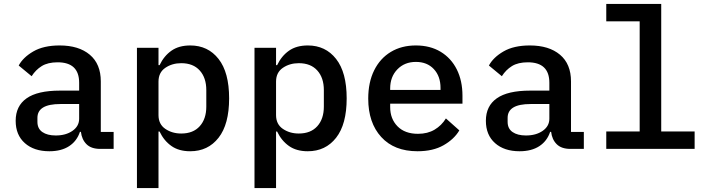

<svg xmlns="http://www.w3.org/2000/svg" viewBox="-20 -760 3640 980"><path d="M560 0H491.5Q445.5 0 421.5 -24Q397.5 -48 393 -87H388Q372.5 -40 332.8 -14Q293 12 232 12Q153.5 12 106.8 -29.5Q60 -71 60 -143.5Q60 -219 115.8 -258.2Q171.5 -297.5 286 -297.5H384V-337.5Q384 -442 274 -442Q224.5 -442 193.2 -422.8Q162 -403.5 141.5 -371L75.5 -425.5Q97.5 -467 150 -497.5Q202.5 -528 284.5 -528Q382 -528 438.2 -480.8Q494.5 -433.5 494.5 -344.5V-86.5H560ZM264.5 -68.5Q316 -68.5 350 -92.2Q384 -116 384 -154V-229H288Q171 -229 171 -158.5V-138Q171 -103.5 196.2 -86Q221.5 -68.5 264.5 -68.5Z M679 200V-516H789V-427.5H794.5Q817 -474.5 855 -501.2Q893 -528 951 -528Q1041.5 -528 1095.5 -459.2Q1149.5 -390.5 1149.5 -258Q1149.5 -125.5 1095.5 -56.8Q1041.5 12 951 12Q893 12 855 -14.8Q817 -41.5 794.5 -88.5H789V200ZM905 -78.5Q966 -78.5 999.5 -115.8Q1033 -153 1033 -216V-300Q1033 -363 999.5 -400.2Q966 -437.5 905 -437.5Q858.5 -437.5 823.8 -413.8Q789 -390 789 -343.5V-172.5Q789 -126 823.8 -102.2Q858.5 -78.5 905 -78.5Z M1279 200V-516H1389V-427.5H1394.5Q1417 -474.5 1455 -501.2Q1493 -528 1551 -528Q1641.5 -528 1695.5 -459.2Q1749.5 -390.5 1749.5 -258Q1749.5 -125.5 1695.5 -56.8Q1641.5 12 1551 12Q1493 12 1455 -14.8Q1417 -41.5 1394.5 -88.5H1389V200ZM1505 -78.5Q1566 -78.5 1599.5 -115.8Q1633 -153 1633 -216V-300Q1633 -363 1599.5 -400.2Q1566 -437.5 1505 -437.5Q1458.5 -437.5 1423.8 -413.8Q1389 -390 1389 -343.5V-172.5Q1389 -126 1423.8 -102.2Q1458.5 -78.5 1505 -78.5Z M2111 12Q1992 12 1925.8 -60.8Q1859.5 -133.5 1859.5 -256.5Q1859.5 -340 1889.8 -401Q1920 -462 1974.8 -495Q2029.5 -528 2102.5 -528Q2175.5 -528 2229 -495.8Q2282.5 -463.5 2311.5 -405.8Q2340.5 -348 2340.5 -271.5V-231H1971.5V-213.5Q1971.5 -153.5 2009 -115.2Q2046.5 -77 2113.5 -77Q2162.5 -77 2198.2 -98.2Q2234 -119.5 2256 -155.5L2324.5 -94.5Q2298 -49.5 2244.2 -18.8Q2190.5 12 2111 12ZM2103 -444Q2045 -444 2008.2 -406Q1971.5 -368 1971.5 -308.5V-301H2228.5V-311Q2228.5 -371 2194.2 -407.5Q2160 -444 2103 -444Z M2960 0H2891.5Q2845.5 0 2821.5 -24Q2797.5 -48 2793 -87H2788Q2772.5 -40 2732.8 -14Q2693 12 2632 12Q2553.5 12 2506.8 -29.5Q2460 -71 2460 -143.5Q2460 -219 2515.8 -258.2Q2571.5 -297.5 2686 -297.5H2784V-337.5Q2784 -442 2674 -442Q2624.5 -442 2593.2 -422.8Q2562 -403.5 2541.5 -371L2475.5 -425.5Q2497.5 -467 2550 -497.5Q2602.5 -528 2684.5 -528Q2782 -528 2838.2 -480.8Q2894.5 -433.5 2894.5 -344.5V-86.5H2960ZM2664.5 -68.5Q2716 -68.5 2750 -92.2Q2784 -116 2784 -154V-229H2688Q2571 -229 2571 -158.5V-138Q2571 -103.5 2596.2 -86Q2621.5 -68.5 2664.5 -68.5Z M3074.5 0V-89H3245V-651H3074.5V-740H3355V-89H3525.5V0Z"/></svg>

Font: Lilex Medium
Style: Regular
Weight: 500
Designer: Mike Abbink, Paul van der Laan, Pieter van Rosmalen, Mikhael Khrustik
Foundry: Mikhael Khrustik
Version: Version 1.100